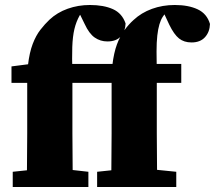

<svg xmlns="http://www.w3.org/2000/svg" viewBox="-20 -749 861 769"><path d="M31 0V-61L126 -71H245L334 -61V0ZM87 0Q88 -36 88 -72Q88 -108 88.5 -144Q89 -180 89 -215V-417H26V-483L142 -498L89 -464L92 -488Q98 -539 111 -573Q124 -607 142 -630Q160 -653 178 -670Q209 -699 251 -714Q293 -729 340 -729Q395 -729 432 -712.5Q469 -696 483 -655Q482 -624 464 -603.5Q446 -583 410 -583Q382 -583 359.5 -598.5Q337 -614 319 -653L296 -700L308 -701L314 -704Q309 -700 305.5 -696Q302 -692 299 -687Q285 -662 278 -632.5Q271 -603 269.5 -561Q268 -519 270 -454V-215Q270 -180 270.5 -144Q271 -108 271 -72Q271 -36 272 0ZM190 -417V-493H496V-417ZM369 0V-61L464 -71H587L686 -61V0ZM425 0Q426 -36 426 -72Q426 -108 426.5 -144Q427 -180 427 -215V-417H364V-483L480 -498L427 -464L430 -488Q436 -538 448.5 -571.5Q461 -605 478.5 -628.5Q496 -652 515 -669Q546 -698 588.5 -713.5Q631 -729 680 -729Q735 -729 772 -711.5Q809 -694 821 -653Q820 -621 801 -600Q782 -579 747 -579Q717 -579 697 -595Q677 -611 658 -650L631 -708L646 -699L657 -705Q651 -701 644.5 -696.5Q638 -692 632 -682Q624 -670 618.5 -651.5Q613 -633 610 -606.5Q607 -580 607 -542.5Q607 -505 608 -454V-215Q608 -180 608.5 -144Q609 -108 609 -72Q609 -36 610 0ZM528 -417V-493H706V-417Z"/></svg>

Font: Source Serif 4 ExtraBold
Style: Regular
Weight: 800
Designer: Frank Grießhammer
Foundry: Adobe Systems Incorporated
Version: Version 4.004;hotconv 1.0.116;makeotfexe 2.5.65601